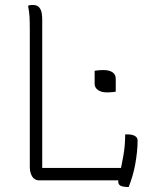

<svg xmlns="http://www.w3.org/2000/svg" viewBox="-20 -726 640 773"><path d="M361 -441Q366 -442 371 -442.5Q376 -443 382.5 -443.5Q389 -444 396 -444Q420 -444 433 -435Q446 -426 446 -409V-357Q442 -356 436.5 -355.5Q431 -355 424.5 -354.5Q418 -354 411 -354Q388 -354 374.5 -363.5Q361 -373 361 -389ZM136 0Q128 0 121 -4Q114 -8 109.5 -15.5Q105 -23 102.5 -32.5Q100 -42 100 -53Q100 -118 100 -185.5Q100 -253 100 -322Q100 -391 100 -460.5Q100 -530 100 -600Q100 -636 99 -656.5Q98 -677 93 -703Q98 -705 102 -705.5Q106 -706 112 -706Q130 -706 138 -696Q146 -686 148 -672.5Q150 -659 150 -646Q150 -571 150 -496.5Q150 -422 150 -348Q150 -274 150 -199.5Q150 -125 150 -50H477Q483 -50 487.5 -46.5Q492 -43 495 -36.5Q498 -30 499 -20.5Q500 -11 500 0ZM484 -185Q486 -185 487.5 -185Q489 -185 491 -185Q493 -185 494 -185Q505 -185 514 -182.5Q523 -180 528.5 -174.5Q534 -169 534 -160Q534 -138 531.5 -114Q529 -90 524.5 -65Q520 -40 513 -16.5Q506 7 498 27Q485 27 475 25Q465 23 460.5 18Q456 13 456 4Q457 -5 463.5 -33Q470 -61 477 -101Q484 -141 484 -185Z"/></svg>

Font: Recursive Monospace Casual Light
Style: Regular
Weight: 300
Version: Version 1.047